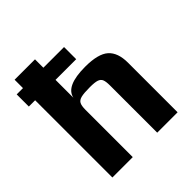

<svg xmlns="http://www.w3.org/2000/svg" viewBox="-189 -836 972 972"><g transform="rotate(-45 297.5 -350.0)"><path d="M64 -553H19V-640H64V-700H210V-640H358V-553H210V-425Q224 -494 363 -494Q456 -494 493.5 -460.5Q531 -427 531 -355V0H385V-338Q385 -366 379.5 -379.5Q374 -393 358 -398.5Q342 -404 307 -404Q264 -404 244 -399Q224 -394 217 -380.5Q210 -367 210 -338V0H64Z"/></g></svg>

Font: Play
Style: Bold
Weight: 700
Designer: Jonas Hecksher (Cyrillic expansion: Cyreal)
Foundry: Jonas Hecksher, Playtype, e-types AS
Version: Version 2.101; ttfautohint (v1.5.65-e2d9)